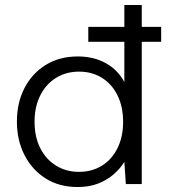

<svg xmlns="http://www.w3.org/2000/svg" viewBox="-20 -740 711 772"><path d="M335 -572V-632H628V-572ZM292 12Q218 12 163.5 -22.5Q109 -57 78.5 -116.5Q48 -176 48 -251Q48 -327 78.5 -386Q109 -445 164 -479Q219 -513 293 -513Q357 -513 405.5 -486Q454 -459 480 -410V-720H550V0H486L480 -89Q464 -63 438 -40Q412 -17 376 -2.5Q340 12 292 12ZM297 -49Q350 -49 390 -74Q430 -99 452.5 -144.5Q475 -190 475 -250Q475 -311 452.5 -356.5Q430 -402 390 -427Q350 -452 298 -452Q246 -452 205.5 -427Q165 -402 142 -356.5Q119 -311 119 -251Q119 -189 142 -144Q165 -99 205.5 -74Q246 -49 297 -49Z"/></svg>

Font: DM Sans 18pt Light
Style: Regular
Weight: 300
Designer: Colophon Foundry, Jonny Pinhorn
Foundry: Colophon Foundry
Version: Version 4.004;gftools[0.9.30]